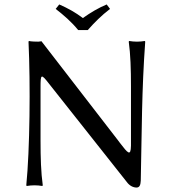

<svg xmlns="http://www.w3.org/2000/svg" viewBox="-20 -832 758 862"><path d="M108 -645C117 -455 114 -159 98 0L100 3C112 1 123 0 135 0C147 0 158 1 170 3L172 0C164 -57 162 -125 162 -200V-439C162 -500 164 -503 201 -455L550 -14C561 1 577 10 593 10C607 10 611 -2 612 -21C617 -249 616 -423 632 -645L630 -648C618 -646 607 -645 595 -645C583 -645 572 -646 560 -648L558 -645C566 -588 568 -520 568 -445V-178C567 -128 554 -144 518 -191C515 -195 512 -199 509 -203L166 -647C166 -647 157 -645 152 -645C118 -645 110 -648 110 -648ZM331 -697H374C404 -731 436 -763 474 -792L459 -812C421 -796 389 -777 352 -751C319 -776 285 -795 246 -812L230 -792C266 -764 301 -734 331 -697Z"/></svg>

Font: Libertinus Sans
Style: Regular
Weight: 400
Designer: Philipp H. Poll, Khaled Hosny
Foundry: Caleb Maclennan
Version: Version 7.050;RELEASE